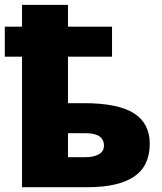

<svg xmlns="http://www.w3.org/2000/svg" viewBox="-20 -780 676 800"><path d="M71.8 -668.9V-759.8H263.2V-668.9H446.8V-543.9H263.2V-350.1H331.1Q472.2 -350.1 538.1 -307.9Q604 -265.6 604 -181.2Q604 -88.9 539.1 -44.4Q474.1 0 344.2 0H71.8V-543.9H0V-668.9ZM413.1 -172.9Q413.1 -198.7 394.3 -211.9Q375.5 -225.1 333 -225.1H263.2V-125H335Q370.1 -125 391.6 -137Q413.1 -148.9 413.1 -172.9Z"/></svg>

Font: Black Ops One [rus by aLiNcE]
Style: Regular
Weight: 400
Designer: James Grieshaber
Foundry: James Grieshaber
Version: Version 1.002;May 25, 2024;FontCreator 13.0.0.2680 64-bit